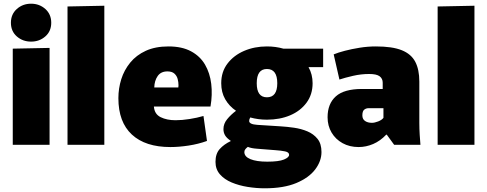

<svg xmlns="http://www.w3.org/2000/svg" viewBox="-20 -783 2634 1038"><path d="M148 -558Q103 -558 71 -586Q39 -614 39 -660Q39 -706 71 -734.5Q103 -763 148 -763Q193 -763 225 -734.5Q257 -706 257 -660Q257 -614 225 -586Q193 -558 148 -558ZM49 -520 248 -524V0H49Z M345 -748 544 -752V0H345Z M901 12Q766 12 693 -55.5Q620 -123 620 -252Q620 -305 635.5 -354.5Q651 -404 684 -444.5Q717 -485 768.5 -508.5Q820 -532 891 -532Q964 -532 1013 -505.5Q1062 -479 1088.5 -433.5Q1115 -388 1122 -329.5Q1129 -271 1118 -207H812Q815 -166 848.5 -149.5Q882 -133 929 -133Q964 -133 1005 -139.5Q1046 -146 1080 -156L1099 -21Q1052 -4 999.5 4Q947 12 901 12ZM885 -397Q850 -397 832.5 -372Q815 -347 814 -310H944Q945 -315 945 -322Q945 -339 940.5 -356Q936 -373 923 -385Q910 -397 885 -397Z M1423 -136Q1376 -136 1333 -148Q1327 -138 1327 -129Q1327 -111 1371 -108L1497 -100Q1531 -98 1569.5 -92.5Q1608 -87 1641.5 -73Q1675 -59 1696.5 -32.5Q1718 -6 1718 39Q1718 88 1684 133Q1650 178 1582 206.5Q1514 235 1411 235Q1366 235 1319 227.5Q1272 220 1232.5 203.5Q1193 187 1169 159.5Q1145 132 1145 92Q1145 48 1168 22.5Q1191 -3 1227 -20V-22Q1206 -36 1197 -51Q1188 -66 1188 -85Q1188 -114 1208 -138.5Q1228 -163 1256 -184Q1219 -209 1197.5 -246.5Q1176 -284 1176 -333Q1176 -395 1210 -439.5Q1244 -484 1300 -508Q1356 -532 1423 -532Q1470 -532 1512 -520H1727V-420H1648Q1670 -381 1670 -333Q1670 -272 1637 -227.5Q1604 -183 1548.5 -159.5Q1493 -136 1423 -136ZM1423 -257Q1479 -257 1479 -333Q1479 -410 1423 -410Q1368 -410 1368 -333Q1368 -257 1423 -257ZM1425 91Q1487 91 1515 79.5Q1543 68 1543 54Q1543 40 1521.5 35.5Q1500 31 1470 29L1369 21Q1354 20 1341.5 17.5Q1329 15 1320 11Q1313 16 1307 23Q1301 30 1301 39Q1301 64 1334 77.5Q1367 91 1425 91Z M1919 12Q1870 12 1832 -9Q1794 -30 1772.5 -66.5Q1751 -103 1751 -149Q1751 -222 1795.5 -262Q1840 -302 1937 -302H2049V-336Q2049 -358 2032.5 -370.5Q2016 -383 1976 -383Q1932 -383 1888.5 -373Q1845 -363 1815 -353L1784 -489Q1808 -499 1844.5 -508.5Q1881 -518 1924.5 -525Q1968 -532 2012 -532Q2101 -532 2152 -511.5Q2203 -491 2225 -449Q2247 -407 2247 -342V-119Q2247 -87 2249 -54.5Q2251 -22 2253 0H2111L2071 -55H2068Q2036 -21 1997.5 -4.5Q1959 12 1919 12ZM1991 -119Q2005 -119 2024.5 -126.5Q2044 -134 2053 -146V-198H1972Q1959 -198 1949 -190Q1939 -182 1939 -159Q1939 -139 1953.5 -129Q1968 -119 1991 -119Z M2346 -748 2545 -752V0H2346Z"/></svg>

Font: Murecho Black
Style: Regular
Weight: 900
Designer: Neil Summerour
Foundry: Positype
Version: Version 1.010; ttfautohint (v1.8.3)